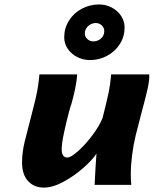

<svg xmlns="http://www.w3.org/2000/svg" viewBox="-20 -831 691 863"><path d="M413.6 -140.6Q397 -114.3 356 -77.6Q314.9 -41 266.1 -14.4Q217.3 12.2 176.8 12.2Q133.3 12.2 106.2 -17.1Q79.1 -46.4 79.1 -101.1Q79.1 -147.5 91.8 -197.8L128.4 -340.8Q141.1 -388.7 147.2 -421.1Q153.3 -453.6 157.2 -496.6H327.1Q323.2 -439.9 297.4 -351.1Q302.7 -374.5 290 -327.4Q277.3 -280.3 267.3 -232.7Q257.3 -185.1 257.3 -159.7Q257.3 -123 282.2 -123Q298.8 -123 331.1 -151.9Q363.3 -180.7 394.8 -222.4Q426.3 -264.2 440.9 -300.3Q461.9 -383.3 468.8 -417.7Q475.6 -452.1 478.5 -484.9Q478.5 -488.8 479.5 -496.6H650.9Q652.3 -472.7 643.6 -432.6Q634.8 -392.6 616.2 -324.7Q598.6 -258.3 589.8 -222.2Q579.6 -179.7 573.7 -133.3Q567.9 -86.9 567.9 -48.8Q567.9 -17.6 570.3 0H405.3Q406.2 -23.9 409.2 -75.2Q412.1 -126.5 413.6 -140.6ZM448.7 -691.4Q448.7 -706.5 437.3 -717Q425.8 -727.5 410.6 -727.5Q398.9 -727.5 387.5 -721.7Q376 -715.8 368.7 -705.1Q361.3 -694.3 361.3 -680.7Q361.3 -665.5 372.8 -655.3Q384.3 -645 399.4 -645Q419.4 -645 434.1 -658Q448.7 -670.9 448.7 -691.4ZM425.8 -811Q456.1 -811 482.4 -797.1Q508.8 -783.2 524.4 -759.5Q540 -735.8 540 -707.5Q540 -667 519 -633.5Q498 -600.1 462.2 -580.6Q426.3 -561 383.8 -561Q353.5 -561 326.9 -574.7Q300.3 -588.4 284.4 -611.8Q268.6 -635.3 268.6 -663.6Q268.6 -704.1 289.8 -738Q311 -772 347.2 -791.5Q383.3 -811 425.8 -811Z"/></svg>

Font: Lesson One Extra
Style: Italic
Weight: 800
Italic angle: -14°
Designer: But Ko, Victor Gaultney, Annie Olsen, Julie Remington, Don Collingsworth, Eric Hays, Becca Hirsbrunner
Version: Version 1.100